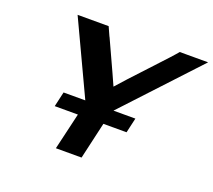

<svg xmlns="http://www.w3.org/2000/svg" viewBox="-118 -850 1115 1005"><g transform="rotate(20 439.5 -347.5)"><path d="M152 -695H325L348 -644V-645Q452 -419 457 -406Q497 -452 599.5 -561.5Q702 -671 721 -695H879L500 -288H622L603 -205H474L427 0H284L332 -205H203L222 -288H343Z"/></g></svg>

Font: Coval
Style: ExtraBold Italic
Weight: 800
Foundry: Context Ltd
Version: Version 001.000